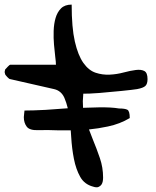

<svg xmlns="http://www.w3.org/2000/svg" viewBox="-22 -800 670 823"><path d="M80.1 -297.9Q80.1 -301.8 81.5 -312.5Q83 -323.2 83 -326.2Q118.2 -326.2 173.8 -329.1Q219.7 -333 268.6 -335.9Q262.7 -360.4 253.9 -380.9Q240.2 -411.1 210 -418L21.5 -460.9Q17.6 -460.9 9.8 -469.2Q2 -477.5 0 -481.4Q-1 -483.4 -1 -486.3Q-2 -488.3 -2 -492.2Q-2 -495.1 -1 -497.1Q-1 -499 0 -502Q3.9 -506.8 11.7 -514.6Q19.5 -522.5 21.5 -522.5H217.8Q217.8 -533.2 214.8 -556.6Q211.9 -580.1 209.5 -608.4Q207 -636.7 208 -667.5Q209 -698.2 216.3 -723.1Q223.6 -748 239.7 -764.2Q255.9 -780.3 285.2 -780.3Q285.2 -681.6 298.8 -622.1Q312.5 -562.5 335.4 -530.3Q358.4 -498 387.7 -488.3Q417 -478.5 447.8 -480Q478.5 -481.4 507.8 -489.3Q537.1 -497.1 560.1 -500Q583 -502.9 596.7 -495.6Q610.4 -488.3 610.4 -460.9Q610.4 -440.4 601.1 -431.6Q591.8 -422.9 565.4 -418Q557.6 -417 539.6 -414.6Q521.5 -412.1 499 -410.2Q476.6 -408.2 451.2 -405.8Q425.8 -403.3 403.3 -401.4Q380.9 -399.4 362.3 -398.9Q343.8 -398.4 335 -398.4Q335 -393.6 334 -381.8Q333 -370.1 333 -366.2Q333 -352.5 334 -337.9Q368.2 -338.9 400.4 -339.8Q455.1 -340.8 488.3 -335Q513.7 -335 523.9 -329.6Q534.2 -324.2 534.2 -293.9Q492.2 -268.6 440.4 -257.8Q399.4 -249 359.4 -245.1Q367.2 -223.6 376 -202.1Q392.6 -162.1 406.2 -122.1Q419.9 -82 419.9 -39.1Q419.9 -31.2 418.5 -22.9Q417 -14.6 412.6 -8.3Q408.2 -2 399.9 1.5Q391.6 4.9 377 0Q339.8 -9.8 321.8 -42Q303.7 -74.2 294.9 -118.7Q286.1 -163.1 283.2 -212.9L281.2 -241.2Q256.8 -241.2 232.4 -241.2Q182.6 -243.2 144.5 -242.2Q105.5 -240.2 92.8 -256.8Q80.1 -273.4 80.1 -297.9Z"/></svg>

Font: Gloria Hallelujah
Style: Regular
Weight: 400
Designer: Kimberly Geswein
Foundry: Kimberly Geswein
Version: Version 1.004 2010